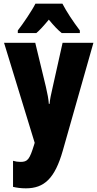

<svg xmlns="http://www.w3.org/2000/svg" viewBox="-20 -786 531 1046"><path d="M320 -766H173C156 -731 104 -654 77 -620V-606H178C195 -620 218 -645 246 -679C273 -646 296 -622 316 -606H415V-620C375 -673 343 -722 320 -766ZM2 -553 169 -8 166 2C141 83 131 96 91 96C78 96 64 94 51 90V232C72 237 95 240 121 240C221 240 279 186 322 35L489 -553H321L267 -311C257 -270 252 -242 250 -220H246C245 -243 238 -279 230 -313L172 -553Z"/></svg>

Font: Noto Sans Lao Looped ExtraCondensed Black
Style: Regular
Weight: 900
Width: 2
Designer: Mark Frömberg, Ben Mitchell
Foundry: The Fontpad Ltd
Version: Version 1.002